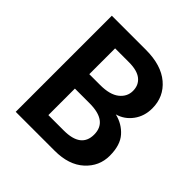

<svg xmlns="http://www.w3.org/2000/svg" viewBox="-180 -813 952 952"><g transform="rotate(45 296.0 -337.0)"><path d="M299 -289H196V-103H304Q425 -103 425 -195Q425 -289 299 -289ZM293 -571H196V-390H272Q340 -390 374 -417Q408 -444 408 -484.5Q408 -525 379.5 -548Q351 -571 293 -571ZM343 0H70V-674H309Q417 -674 477 -623Q537 -572 537 -491Q537 -436 507 -395.5Q477 -355 430 -342Q484 -329 519 -289.5Q554 -250 554 -176Q554 -102 498 -51Q442 0 343 0Z"/></g></svg>

Font: Hind Colombo SemiBold
Style: Regular
Weight: 600
Designer: Jyotish Sonowal, Aditi Pimprikar
Foundry: Indian Type Foundry
Version: Version 1.000;PS 1.0;hotconv 1.0.86;makeotf.lib2.5.63406; tt